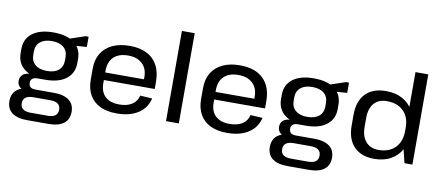

<svg xmlns="http://www.w3.org/2000/svg" viewBox="-78 -1052 3563 1551"><g transform="rotate(10 1703.5 -276.5)"><path d="M286 -160Q177 -160 115 -207Q53 -254 53 -338V-370Q53 -456 115 -502Q177 -548 286 -548Q396 -548 457 -502Q518 -456 518 -370V-338Q518 -254 457 -207Q396 -160 286 -160ZM199 187Q117 187 74 154.5Q31 122 31 59Q31 -3 73 -35.5Q115 -68 198 -68H373Q455 -68 498 -35.5Q541 -3 541 59Q541 122 498 154.5Q455 187 373 187ZM356 123Q439 123 439 59Q439 -4 356 -4H217Q132 -4 132 59Q132 124 217 123ZM166 -42Q124 -42 100 -61.5Q76 -81 76 -114Q76 -148 99 -167Q122 -186 167 -186H286V-160H223Q196 -160 181 -148Q166 -136 167 -114Q167 -91 180.5 -79.5Q194 -68 221 -68H286V-42ZM286 -232Q348 -232 382 -260.5Q416 -289 416 -341V-368Q416 -420 382 -448.5Q348 -477 286 -477Q225 -477 190.5 -448.5Q156 -420 156 -368V-341Q156 -290 190.5 -261Q225 -232 286 -232ZM401 -514 546 -563H571V-479L401 -467Z M901 8Q821 8 764.5 -19Q708 -46 678 -98.5Q648 -151 648 -225V-315Q648 -388 679.5 -440Q711 -492 770 -520Q829 -548 911 -548Q1036 -548 1103 -483Q1170 -418 1170 -297V-240H733V-302H1086L1071 -278V-321Q1071 -390 1028.5 -429.5Q986 -469 913 -469Q836 -469 794.5 -429Q753 -389 753 -317V-214Q753 -143 793.5 -105Q834 -67 908 -67Q973 -67 1013 -93Q1053 -119 1064 -167L1163 -161Q1144 -80 1075.5 -36Q1007 8 901 8Z M1410 -740V0H1305V-740Z M1806 8Q1726 8 1669.5 -19Q1613 -46 1583 -98.5Q1553 -151 1553 -225V-315Q1553 -388 1584.5 -440Q1616 -492 1675 -520Q1734 -548 1816 -548Q1941 -548 2008 -483Q2075 -418 2075 -297V-240H1638V-302H1991L1976 -278V-321Q1976 -390 1933.5 -429.5Q1891 -469 1818 -469Q1741 -469 1699.5 -429Q1658 -389 1658 -317V-214Q1658 -143 1698.5 -105Q1739 -67 1813 -67Q1878 -67 1918 -93Q1958 -119 1969 -167L2068 -161Q2049 -80 1980.5 -36Q1912 8 1806 8Z M2422 -160Q2313 -160 2251 -207Q2189 -254 2189 -338V-370Q2189 -456 2251 -502Q2313 -548 2422 -548Q2532 -548 2593 -502Q2654 -456 2654 -370V-338Q2654 -254 2593 -207Q2532 -160 2422 -160ZM2335 187Q2253 187 2210 154.5Q2167 122 2167 59Q2167 -3 2209 -35.5Q2251 -68 2334 -68H2509Q2591 -68 2634 -35.5Q2677 -3 2677 59Q2677 122 2634 154.5Q2591 187 2509 187ZM2492 123Q2575 123 2575 59Q2575 -4 2492 -4H2353Q2268 -4 2268 59Q2268 124 2353 123ZM2302 -42Q2260 -42 2236 -61.5Q2212 -81 2212 -114Q2212 -148 2235 -167Q2258 -186 2303 -186H2422V-160H2359Q2332 -160 2317 -148Q2302 -136 2303 -114Q2303 -91 2316.5 -79.5Q2330 -68 2357 -68H2422V-42ZM2422 -232Q2484 -232 2518 -260.5Q2552 -289 2552 -341V-368Q2552 -420 2518 -448.5Q2484 -477 2422 -477Q2361 -477 2326.5 -448.5Q2292 -420 2292 -368V-341Q2292 -290 2326.5 -261Q2361 -232 2422 -232ZM2537 -514 2682 -563H2707V-479L2537 -467Z M3013 8Q2906 8 2847 -53Q2788 -114 2788 -226V-314Q2788 -426 2847 -487Q2906 -548 3015 -548Q3092 -548 3148.5 -517.5Q3205 -487 3236.5 -430.5Q3268 -374 3268 -297V-248Q3268 -170 3236.5 -112.5Q3205 -55 3148 -23.5Q3091 8 3013 8ZM3035 -69Q3122 -69 3171.5 -119.5Q3221 -170 3221 -257V-285Q3221 -371 3171.5 -420Q3122 -469 3035 -469Q2967 -469 2930 -426.5Q2893 -384 2893 -306V-232Q2893 -156 2930.5 -112.5Q2968 -69 3035 -69ZM3221 -166V-740H3326V0H3261Z"/></g></svg>

Font: Pathway Extreme 8pt Thin 12pt Medium
Style: Regular
Weight: 500
Version: Version 1.001;gftools[0.9.26]